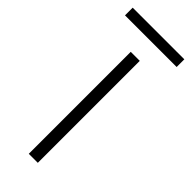

<svg xmlns="http://www.w3.org/2000/svg" viewBox="-241 -679 707 707"><g transform="rotate(45 112.5 -325.5)"><path d="M135 0H88V-531H135ZM247 -651V-611H-22V-651Z"/></g></svg>

Font: Noto Kufi Arabic ExtraLight
Style: Regular
Weight: 200
Designer: Monotype Design Team, David Williams, Khaled Hosny
Foundry: Google LLC
Version: Version 2.109; ttfautohint (v1.8.4.7-5d5b)